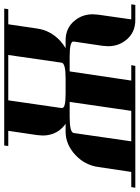

<svg xmlns="http://www.w3.org/2000/svg" viewBox="103 -758 655 901"><g transform="rotate(-90 430.5 -307.5)"><path d="M0 0 2.9 -19H74.2L97.2 -172.9Q106 -237.3 154.8 -282.2Q203.6 -327.1 263.2 -327.1H299.8Q284.2 -338.4 272.9 -352.1Q245.1 -387.2 245.1 -435.1Q245.1 -443.4 247.1 -460.9L267.1 -596.2H195.8L198.2 -615.2H840.8L837.9 -596.2H767.1L747.1 -460.9Q738.3 -397.9 689 -352.1Q670.4 -335.9 654.8 -327.1H691.9Q751.5 -327.1 786.1 -282.2Q814 -247.1 814 -199.2Q814 -190.4 812 -172.9L790 -19H860.8L857.9 0H787.1Q726.6 0 691.9 -44.9Q664.1 -80.1 664.1 -127.9Q664.1 -136.2 666 -153.8L686 -289.1Q689 -308.1 617.2 -308.1H545.9L502.9 -19H575.2L571.8 0ZM217.8 -19H360.8L402.8 -308.1H332Q259.8 -308.1 256.8 -289.1ZM374 -346.2Q372.6 -335.9 389.2 -331.5Q405.8 -327.1 441.9 -327.1H513.2Q584.5 -327.1 586.9 -346.2L623 -596.2H410.2Z"/></g></svg>

Font: Hjet
Style: Italic
Weight: 400
Designer: T. Christopher White
Version: Version 1.2